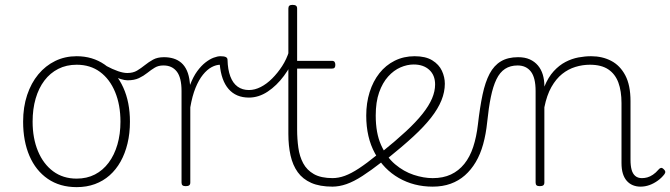

<svg xmlns="http://www.w3.org/2000/svg" viewBox="-20 -750 2754 789"><path d="M295 19Q226 19 176.5 -15Q127 -49 101 -109.5Q75 -170 75 -250Q75 -310 91.5 -359.5Q108 -409 137.5 -444.5Q167 -480 207 -499.5Q247 -519 295 -519Q360 -519 409.5 -485Q459 -451 486.5 -390.5Q514 -330 514 -250Q514 -202 504 -160.5Q494 -119 475.5 -86Q457 -53 430.5 -29.5Q404 -6 370 6.5Q336 19 295 19ZM295 -16Q337 -16 370 -33Q403 -50 426.5 -81.5Q450 -113 462.5 -156Q475 -199 475 -250Q475 -319 453 -372Q431 -425 391 -454.5Q351 -484 295 -484Q253 -484 219.5 -467Q186 -450 162.5 -419Q139 -388 126.5 -345Q114 -302 114 -250Q114 -182 136 -129Q158 -76 198.5 -46Q239 -16 295 -16Z M504 -420Q493 -420 476.5 -425Q460 -430 442 -439Q424 -448 406 -459Q402 -461 402 -465.5Q402 -470 403.5 -474Q405 -478 408 -480.5Q411 -483 413 -481Q443 -465 465 -457.5Q487 -450 503 -450Q527 -450 543.5 -460Q560 -470 575.5 -482.5Q591 -495 609 -505Q627 -515 654 -515Q660 -515 663.5 -510Q667 -505 667 -498Q667 -491 663 -486Q659 -481 651 -481Q631 -481 616 -472Q601 -463 585.5 -450.5Q570 -438 551 -429Q532 -420 504 -420Z M743 15Q734 15 730 11.5Q726 8 726 0V-376Q726 -431 706.5 -456Q687 -481 652 -481Q645 -481 641.5 -486Q638 -491 638 -498Q638 -505 642.5 -510Q647 -515 654 -515Q675 -515 693 -509.5Q711 -504 725 -492Q739 -480 748 -460Q757 -440 760 -411L761 -401Q774 -435 790.5 -457.5Q807 -480 824.5 -493.5Q842 -507 858 -513Q874 -519 886 -519Q892 -519 895.5 -513.5Q899 -508 899 -501.5Q899 -495 895.5 -489.5Q892 -484 886 -484Q868 -484 849.5 -474Q831 -464 814 -443Q797 -422 783.5 -389Q770 -356 762 -309V0Q762 8 757.5 11.5Q753 15 743 15Z M1003 -349Q950 -349 919.5 -384Q889 -419 883 -486L886 -519Q901 -519 908 -515.5Q915 -512 915 -504Q916 -464 926.5 -436Q937 -408 956.5 -394Q976 -380 1003 -380Q1027 -380 1051.5 -392.5Q1076 -405 1098.5 -427.5Q1121 -450 1139.5 -478.5Q1158 -507 1168 -540Q1170 -544 1177 -543.5Q1184 -543 1190.5 -538.5Q1197 -534 1195 -526Q1177 -479 1147 -438.5Q1117 -398 1080 -373.5Q1043 -349 1003 -349Z M1347 17Q1294 17 1259 1.5Q1224 -14 1203.5 -42.5Q1183 -71 1174 -111Q1165 -151 1165 -200V-715Q1165 -723 1169 -726.5Q1173 -730 1182 -730Q1192 -730 1196.5 -726.5Q1201 -723 1201 -715V-500H1343Q1352 -500 1355 -495.5Q1358 -491 1358 -483Q1358 -476 1355 -472Q1352 -468 1343 -468H1201V-218Q1201 -179 1206 -143Q1211 -107 1226 -79Q1241 -51 1270 -34.5Q1299 -18 1348 -18Q1356 -18 1360 -12.5Q1364 -7 1364 -0.5Q1364 6 1360 11.5Q1356 17 1347 17Z M1345 17Q1336 17 1331 11.5Q1326 6 1326 -0.5Q1326 -7 1331 -12.5Q1336 -18 1345 -18Q1371 -18 1397 -27.5Q1423 -37 1455 -58Q1487 -79 1530 -114Q1535 -118 1541 -115.5Q1547 -113 1551 -107.5Q1555 -102 1555.5 -95.5Q1556 -89 1550 -85Q1505 -50 1469.5 -27Q1434 -4 1404 6.5Q1374 17 1345 17Z M1550 -126Q1607 -172 1648.5 -210.5Q1690 -249 1716.5 -282.5Q1743 -316 1755.5 -345.5Q1768 -375 1768 -403Q1768 -441 1744 -463Q1720 -485 1680 -485Q1653 -485 1625.5 -473Q1598 -461 1575 -435.5Q1552 -410 1538 -370.5Q1524 -331 1524 -275Q1524 -203 1546 -154Q1568 -105 1603.5 -75Q1639 -45 1680 -31.5Q1721 -18 1758 -18Q1768 -18 1773 -12.5Q1778 -7 1778 -0.5Q1778 6 1773 11.5Q1768 17 1758 17Q1681 17 1619 -18.5Q1557 -54 1521 -119.5Q1485 -185 1485 -275Q1485 -327 1499 -371.5Q1513 -416 1539 -449Q1565 -482 1602 -500.5Q1639 -519 1684 -519Q1729 -519 1756.5 -502Q1784 -485 1796 -459Q1808 -433 1808 -406Q1808 -372 1794 -337.5Q1780 -303 1751.5 -266.5Q1723 -230 1678.5 -189Q1634 -148 1573 -99Z M1758 17Q1749 17 1744 11.5Q1739 6 1739 -0.5Q1739 -7 1744 -12.5Q1749 -18 1758 -18Q1801 -18 1833 -33Q1865 -48 1888 -76.5Q1911 -105 1924.5 -146Q1938 -187 1944 -239Q1952 -309 1963 -361Q1974 -413 1992 -447Q2010 -481 2038.5 -498Q2067 -515 2109 -515Q2118 -515 2122.5 -510Q2127 -505 2126.5 -498Q2126 -491 2121 -486Q2116 -481 2107 -481Q2077 -481 2055.5 -467Q2034 -453 2020 -424Q2006 -395 1997 -351Q1988 -307 1982 -248Q1977 -199 1965.5 -157.5Q1954 -116 1935 -84Q1916 -52 1890.5 -29.5Q1865 -7 1832 5Q1799 17 1758 17Z M2198 15Q2189 15 2185 11.5Q2181 8 2181 0V-376Q2181 -431 2161.5 -456Q2142 -481 2107 -481Q2100 -481 2096.5 -486Q2093 -491 2093 -498Q2093 -505 2097.5 -510Q2102 -515 2109 -515Q2137 -515 2157 -506Q2177 -497 2190.5 -481Q2204 -465 2210.5 -443.5Q2217 -422 2217 -397V-394Q2233 -433 2255.5 -457.5Q2278 -482 2304 -495.5Q2330 -509 2357 -514Q2384 -519 2409 -519Q2455 -519 2491.5 -500Q2528 -481 2549.5 -440.5Q2571 -400 2571 -334V-93Q2571 -69 2575.5 -52.5Q2580 -36 2590.5 -27Q2601 -18 2618 -18Q2629 -18 2640 -21Q2651 -24 2663 -32Q2675 -40 2686 -53Q2691 -59 2696 -60Q2701 -61 2707 -55Q2712 -51 2713.5 -46Q2715 -41 2711 -35Q2700 -20 2683.5 -8Q2667 4 2649 10.5Q2631 17 2612 17Q2595 17 2580.5 11Q2566 5 2555.5 -7Q2545 -19 2539.5 -37Q2534 -55 2534 -80V-326Q2534 -376 2521 -411Q2508 -446 2479.5 -465Q2451 -484 2404 -484Q2374 -484 2344.5 -475Q2315 -466 2290 -446Q2265 -426 2246 -392.5Q2227 -359 2217 -309V0Q2217 8 2212.5 11.5Q2208 15 2198 15Z"/></svg>

Font: Playwrite US Modern Thin
Style: Regular
Weight: 250
Designer: Veronika Burian, José Scaglione
Foundry: TypeTogether
Version: Version 1.003